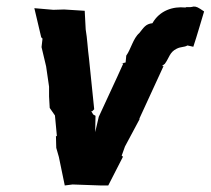

<svg xmlns="http://www.w3.org/2000/svg" viewBox="-20 -560 644 587"><path d="M571 -417C583 -453 593 -489 604 -525C585 -538 581 -540 572 -540C557 -536 550 -540 547 -537C509 -541 468 -528 446 -489C425 -487 419 -475 406 -459C387 -443 380 -409 366 -390C365 -384 366 -384 364 -369L351 -366H357C333 -312 307 -258 282 -203L271 -156L272 -206L265 -210L259 -220H262L268 -226L252 -382C248 -411 247 -441 242 -470L239 -527L176 -531L143 -530L85 -535L106 -446L110 -442L107 -416L121 -357L130 -295V-265L132 -230L148 -207L154 -143L151 -145L152 -108L160 -80L178 7L202 4L287 7H311L356 -81L352 -84L362 -112L408 -198L405 -195C430 -249 455 -303 480 -358H475L484 -365C498 -384 498 -400 520 -411C534 -418 543 -415 553 -421C557 -420 568 -418 571 -417Z"/></svg>

Font: Asimov Print
Style: DIt
Weight: 250
Width: 0
Designer: Google
Version: Version 2.000980: 2014